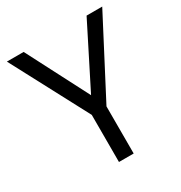

<svg xmlns="http://www.w3.org/2000/svg" viewBox="-158 -779 841 893"><g transform="rotate(-30 262.0 -332.5)"><path d="M434 -665H518L303 -253V0H224V-253L6 -665H96L267 -334Z"/></g></svg>

Font: BreeCF
Style: Light
Weight: 300
Designer: Veronika Burian, Jos Scaglione
Foundry: TypeTogether
Version: Version 0.0.2